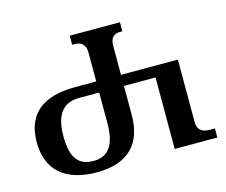

<svg xmlns="http://www.w3.org/2000/svg" viewBox="-102 -853 1181 1004"><g transform="rotate(-15 488.5 -350.5)"><path d="M305 13C476 13 558 -74 558 -230V-387H729V0H960V-49H932C896 -49 866 -62 866 -110V-447H558V-606C558 -653 584 -665 610 -665H624V-714H352V-665H368C392 -665 424 -653 424 -606V-447H309C126 -447 41 -366 41 -219C41 -71 133 13 305 13ZM305 -49C222 -49 184 -97 184 -215C184 -331 228 -387 315 -387H424V-219C424 -108 386 -49 305 -49Z"/></g></svg>

Font: Noto Serif Georgian SemiBold
Style: Regular
Weight: 600
Designer: Monotype Design Team, Akaki Razmadze
Foundry: Google LLC
Version: Version 2.003